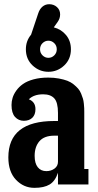

<svg xmlns="http://www.w3.org/2000/svg" viewBox="-20 -884 470 920"><path d="M104 -647.9Q104 -688 128.9 -717.8L163.1 -819.8Q169.9 -840.8 183.6 -852.3Q197.3 -863.8 215.8 -863.8Q237.8 -863.8 252.9 -850.1Q268.1 -836.4 268.1 -814.9Q268.1 -795.9 256.8 -779.8L237.8 -752.9Q272.9 -744.1 296.4 -716.1Q319.8 -688 319.8 -647.9Q319.8 -600.6 287.6 -570.3Q255.4 -540 211.9 -540Q168.5 -540 136.2 -570.3Q104 -600.6 104 -647.9ZM240 -618.7Q252 -630.4 252 -647.9Q252 -665.5 240 -677.2Q228 -689 211.9 -689Q195.8 -689 183.8 -677.2Q171.9 -665.5 171.9 -647.9Q171.9 -630.4 183.8 -618.7Q195.8 -606.9 211.9 -606.9Q228 -606.9 240 -618.7ZM383.8 -347.2V-74.2H403.8V0H257.8V-56.2Q244.1 -15.6 217.5 0.2Q190.9 16.1 145 16.1Q93.3 16.1 56.6 -22.5Q20 -61 20 -129.9Q20 -304.2 240.2 -304.2H257.8V-342.8Q257.8 -393.6 240 -412.8Q222.2 -432.1 187 -432.1Q142.1 -432.1 118.2 -408.2Q149.9 -396 149.9 -360.8Q149.9 -334.5 135 -319.8Q120.1 -305.2 94.2 -305.2Q68.8 -305.2 52 -323.7Q35.2 -342.3 35.2 -380.9Q35.2 -397.9 40.3 -415Q45.4 -432.1 58.1 -450Q70.8 -467.8 90.1 -481.4Q109.4 -495.1 140.6 -503.7Q171.9 -512.2 210.9 -512.2Q238.8 -512.2 262.2 -507.8Q285.6 -503.4 302.5 -497.1Q319.3 -490.7 332.5 -480Q345.7 -469.2 354.2 -459.5Q362.8 -449.7 368.7 -435.5Q374.5 -421.4 377.4 -411.4Q380.4 -401.4 381.8 -387Q383.3 -372.6 383.5 -365.7Q383.8 -358.9 383.8 -347.2ZM202.1 -64Q224.6 -64 241.2 -76.2Q257.8 -88.4 257.8 -108.9V-233.9H240.2Q191.9 -233.9 168.9 -207.3Q146 -180.7 146 -137.2Q146 -101.6 160.9 -82.8Q175.8 -64 202.1 -64Z"/></svg>

Font: Margherita Black
Style: Regular
Weight: 900
Designer: James Puckett
Foundry: Dunwich Type Founders
Version: Version 1.008;hotconv 1.0.109;makeotfexe 2.5.65596